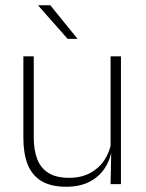

<svg xmlns="http://www.w3.org/2000/svg" viewBox="-20 -701 556 731"><path d="M69 -486.5H108.5V-178.5Q108.5 -130.5 121.5 -96Q134.5 -61.5 164 -42.8Q193.5 -24 243 -24Q289 -24 322.8 -42Q356.5 -60 377.2 -91.2Q398 -122.5 404.5 -162.5L415.5 -130.5H405.5Q400 -93 379 -60.8Q358 -28.5 321.2 -9.2Q284.5 10 232 10Q173 10 137 -12.2Q101 -34.5 85 -75.8Q69 -117 69 -175ZM401 -486.5H440.5V0H401L403.5 -123.5L401 -125.5ZM274.5 -554 171.5 -681H125.5V-680L237.5 -553H274.5Z"/></svg>

Font: Anek Kannada ExtraLight
Style: Regular
Weight: 250
Version: Version 1.003